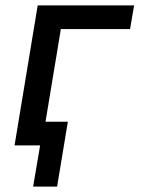

<svg xmlns="http://www.w3.org/2000/svg" viewBox="-20 -540 540 713"><path d="M103 153 129 0H34L120 -520H478L463 -432H206L149 -88H232L192 153Z"/></svg>

Font: Iosevka Term Curly SmBd Obl
Style: Regular
Weight: 600
Italic angle: -9°
Designer: Belleve Invis
Foundry: Belleve Invis
Version: Version 32.3.0